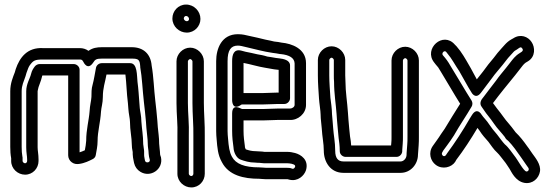

<svg xmlns="http://www.w3.org/2000/svg" viewBox="-20 -717 2414 842"><path d="M632 -42C632 -36 635 -22 637 -16C639 -3 619 -1 616 -12L614 -22C612 -30 612 -36 612 -41V-53C612 -61 609 -73 608 -85C608 -122 602 -153 600 -184C600 -208 594 -230 593 -243L591 -269C589 -295 587 -329 583 -358C580 -386 583 -440 551 -440H426C413 -440 403 -430 401 -420C396 -394 392 -367 386 -345C381 -329 381 -309 381 -292C380 -274 374 -254 373 -230C370 -189 358 -149 358 -100C357 -85 355 -73 352 -58C343 -54 336 -51 329 -49V-411C329 -426 315 -436 304 -436H153C145 -436 137 -431 133 -426C127 -418 120 -409 116 -392C112 -374 95 -349 95 -317V-71C95 -47 99 -33 99 -18V-11C99 -5 94 -1 90 -1C84 -1 79 -7 79 -11V-26C79 -28 78 -31 78 -32C76 -42 75 -57 75 -73V-317C75 -343 84 -359 92 -383L96 -397C103 -415 104 -421 110 -430C126 -452 133 -456 168 -456H330C337 -456 341 -455 346 -445C346 -445 364 -405 389 -443C397 -456 403 -460 427 -460H558C588 -460 593 -455 595 -425V-422C603 -378 605 -322 611 -270C614 -242 618 -211 620 -184L622 -156C624 -128 628 -109 628 -87C628 -72 631 -60 631 -56C631 -50 632 -50 632 -42ZM678 -87C678 -115 674 -136 672 -160L670 -188C668 -217 664 -248 661 -276C655 -325 654 -379 645 -430C641 -479 610 -510 558 -510H427C405 -510 386 -507 368 -494C357 -502 344 -506 330 -506H169C99 -510 66 -464 49 -414L45 -400C37 -379 25 -352 25 -317V-73C25 -56 26 -39 29 -23V-11C29 23 58 49 90 49C124 49 149 21 149 -11V-18C149 -41 145 -55 145 -71V-317C145 -320 147 -325 149 -335C151 -343 159 -359 164 -380C164 -382 165 -384 166 -386H279V-36C279 -24 285 -12 295 -5C306 3 317 3 326 2C351 -1 372 -12 386 -19C393 -22 399 -29 400 -37C403 -56 408 -75 408 -99C408 -141 420 -178 423 -228C424 -245 431 -265 431 -291C431 -332 441 -356 447 -390H530C535 -349 535 -311 541 -264L543 -239C544 -220 550 -196 550 -183C550 -145 558 -114 558 -83C558 -74 559 -64 562 -50V-41C562 -32 564 -22 566 -12L568 -2C572 15 582 28 595 36C639 64 697 26 686 -27C685 -32 682 -36 682 -42C682 -53 678 -79 678 -87Z M804 -448C804 -452 810 -458 814 -458C818 -458 824 -452 824 -448V-265C824 -216 829 -166 828 -122V45C828 51 823 55 819 55C813 55 808 49 808 45V-122C810 -174 804 -219 804 -265ZM754 -448V-265C754 -215 760 -170 758 -124V45C758 79 787 105 819 105C853 105 878 77 878 45V-122C879 -170 874 -220 874 -265V-448C874 -480 846 -508 814 -508C782 -508 754 -480 754 -448ZM786 -636C786 -642 791 -647 796 -647C803 -647 809 -640 809 -634C809 -628 805 -624 799 -624C792 -624 786 -631 786 -636ZM736 -636C736 -601 766 -574 799 -574C833 -574 859 -602 859 -634C859 -668 831 -697 796 -697C761 -697 736 -668 736 -636Z M998 -449V-278C998 -278 997 -230 1037 -257C1040 -259 1040 -259 1042 -259H1136C1152 -259 1187 -261 1198 -261H1227C1242 -261 1252 -275 1252 -286V-430C1252 -454 1222 -459 1205 -461L1189 -463C1174 -466 1165 -467 1152 -469C1137 -474 1121 -477 1108 -479C1092 -483 1072 -487 1057 -490L1038 -495C1005 -503 998 -477 998 -449ZM1136 -309H1048V-441C1076 -436 1115 -424 1142 -420C1156 -418 1168 -415 1182 -413L1199 -411H1202V-311H1198C1183 -311 1150 -309 1136 -309ZM1138 -1H1240C1246 -1 1252 0 1258 1C1276 5 1275 11 1274 15C1271 22 1266 24 1262 23C1259 22 1255 19 1240 19H1148C1140 19 1130 17 1117 17C1052 17 1014 2 997 -30C986 -50 983 -73 980 -110C979 -121 978 -131 978 -142V-449C978 -496 992 -517 1023 -517C1035 -517 1043 -514 1061 -510C1101 -501 1134 -491 1176 -485L1191 -483L1208 -480H1210C1251 -476 1271 -462 1272 -439V-257C1272 -248 1261 -241 1252 -241H1198C1183 -241 1150 -239 1136 -239H1042C1037 -239 998 -267 998 -219V-143C998 -115 1001 -92 1004 -70C1005 -47 1018 -23 1035 -17C1052 -11 1073 -4 1099 -4C1108 -3 1112 -3 1117 -3C1122 -3 1131 -1 1138 -1ZM1101 -54C1085 -54 1073 -57 1058 -62C1056 -65 1054 -71 1054 -72V-75C1051 -98 1048 -118 1048 -143V-189H1136C1152 -189 1187 -191 1198 -191H1251C1286 -189 1322 -218 1322 -257V-440C1322 -504 1259 -526 1215 -530L1199 -533H1198L1182 -535C1172 -537 1163 -540 1145 -543C1121 -549 1095 -555 1071 -560C1057 -563 1045 -567 1023 -567C952 -567 928 -504 928 -449V-142C928 -129 929 -117 930 -106C933 -70 935 -38 953 -6C983 52 1048 67 1117 67C1124 67 1134 69 1148 69H1240C1242 69 1238 68 1249 71C1286 80 1314 54 1322 29C1335 -16 1300 -39 1274 -46C1263 -49 1251 -51 1240 -51H1140C1135 -52 1125 -53 1117 -53C1110 -53 1107 -54 1101 -54Z M1486 -9C1463 -9 1450 -23 1450 -56C1450 -94 1443 -125 1441 -156C1440 -176 1437 -200 1436 -216C1436 -238 1431 -273 1429 -288C1427 -322 1424 -355 1424 -386V-454C1424 -458 1430 -464 1434 -464C1438 -464 1444 -458 1444 -454V-386C1444 -377 1444 -368 1445 -358C1445 -306 1453 -261 1456 -217L1458 -189C1461 -160 1462 -139 1465 -112C1467 -97 1470 -78 1470 -56V-54C1470 -39 1484 -29 1495 -29H1719C1734 -29 1744 -43 1744 -54V-59L1746 -86C1747 -98 1747 -106 1747 -116V-452C1747 -456 1753 -462 1757 -462C1761 -462 1767 -456 1767 -452V-117C1767 -104 1767 -94 1766 -84L1764 -57C1763 -47 1763 -42 1763 -39C1763 -21 1749 -9 1737 -9ZM1494 -386V-454C1494 -486 1466 -514 1434 -514C1402 -514 1374 -486 1374 -454V-386C1374 -351 1377 -317 1379 -284C1380 -266 1386 -230 1386 -215C1386 -194 1390 -172 1391 -154C1393 -117 1400 -88 1400 -56C1400 -7 1429 41 1486 41H1737C1781 41 1813 3 1813 -39C1813 -42 1814 -47 1814 -52L1816 -80C1817 -92 1817 -104 1817 -117V-452C1817 -484 1789 -512 1757 -512C1725 -512 1697 -484 1697 -452V-116C1697 -106 1697 -98 1696 -90L1695 -79H1520C1519 -92 1518 -105 1515 -119C1512 -143 1511 -162 1508 -193L1506 -221C1503 -269 1495 -314 1495 -359C1495 -367 1494 -376 1494 -386Z M2270 -505C2275 -499 2273 -494 2268 -490L2259 -484C2239 -472 2228 -456 2217 -442L2199 -419C2187 -404 2168 -382 2155 -363C2140 -343 2116 -313 2100 -291C2090 -280 2081 -264 2092 -249C2101 -237 2109 -223 2120 -210C2140 -186 2150 -166 2174 -140C2180 -133 2188 -124 2194 -116C2198 -108 2201 -105 2210 -98C2227 -81 2250 -49 2265 -27L2274 -14C2280 -4 2292 11 2297 19C2302 27 2296 36 2288 35C2275 32 2250 -17 2235 -35C2227 -45 2211 -70 2194 -84C2185 -93 2173 -110 2160 -127C2145 -144 2135 -157 2125 -172C2116 -187 2099 -203 2092 -214C2092 -214 2073 -249 2050 -213L2040 -197C2009 -143 1975 -91 1941 -45L1935 -36C1925 -25 1914 -40 1919 -48L1924 -57C1933 -70 1947 -87 1956 -101L1972 -125L1973 -127C1995 -166 2024 -208 2048 -249C2053 -257 2053 -268 2048 -276C2018 -323 1985 -381 1955 -429C1945 -447 1936 -459 1922 -475C1915 -484 1929 -499 1937 -489L1944 -480C1960 -462 1975 -433 1994 -405C2010 -378 2030 -339 2048 -311C2048 -311 2065 -279 2089 -310C2104 -330 2124 -356 2138 -375C2151 -394 2170 -414 2184 -432L2202 -455C2210 -466 2220 -475 2231 -488C2235 -493 2240 -496 2247 -500L2257 -507C2264 -511 2266 -510 2270 -505ZM2231 -549 2222 -544C2211 -538 2201 -529 2193 -520C2184 -509 2174 -500 2162 -485L2145 -463C2130 -446 2113 -424 2098 -403C2091 -394 2081 -382 2071 -369C2060 -388 2048 -413 2037 -431C2022 -457 2005 -488 1982 -514L1975 -521C1923 -582 1836 -503 1884 -443L1891 -434C1901 -423 1902 -422 1913 -403C1940 -359 1969 -308 1998 -262C1977 -228 1951 -188 1930 -152L1914 -129C1903 -111 1889 -93 1878 -77C1857 -47 1868 -11 1891 6C1920 28 1960 17 1976 -7L1981 -16C2013 -58 2045 -107 2074 -156C2077 -152 2082 -146 2083 -144C2095 -125 2107 -112 2122 -95C2132 -82 2145 -61 2161 -47C2169 -40 2184 -19 2197 -3C2204 6 2205 10 2215 24C2222 35 2240 78 2280 85C2316 91 2343 65 2348 35C2353 4 2327 -26 2315 -43L2306 -56C2302 -62 2298 -68 2291 -77C2277 -97 2260 -119 2241 -137C2239 -139 2237 -142 2235 -145C2228 -154 2221 -164 2212 -174C2192 -196 2183 -213 2159 -242C2155 -248 2149 -255 2142 -265C2175 -309 2204 -344 2239 -387L2257 -410C2270 -426 2275 -435 2285 -442L2295 -448C2329 -468 2327 -510 2311 -533C2296 -556 2263 -570 2231 -549Z"/></svg>

Font: Electronic
Style: Outline
Weight: 700
Version: Version 1.011